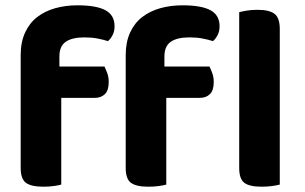

<svg xmlns="http://www.w3.org/2000/svg" viewBox="-20 -697 1150 724"><path d="M966 7Q921 7 901.5 -7.5Q882 -22 882 -64V-651Q892 -654 910.5 -657Q929 -660 951 -660Q995 -660 1015 -645Q1035 -630 1035 -588V-1Q1024 2 1006 4.5Q988 7 966 7ZM204 -446H374Q379 -436 384.5 -421Q390 -406 390 -388Q390 -356 375.5 -342Q361 -328 338 -328H211V-1Q201 2 183 4.5Q165 7 143 7Q98 7 78 -7.5Q58 -22 58 -64V-489Q58 -538 74.5 -574Q91 -610 120 -632.5Q149 -655 188 -666Q227 -677 272 -677Q343 -677 377.5 -658.5Q412 -640 412 -598Q412 -579 404.5 -564.5Q397 -550 387 -542Q368 -548 346.5 -552Q325 -556 298 -556Q252 -556 228 -539.5Q204 -523 204 -484ZM600 -446H770Q775 -436 780.5 -421Q786 -406 786 -388Q786 -356 771.5 -342Q757 -328 734 -328H607V-1Q597 2 579 4.5Q561 7 539 7Q494 7 474 -7.5Q454 -22 454 -64V-489Q454 -538 470.5 -574Q487 -610 516 -632.5Q545 -655 584 -666Q623 -677 668 -677Q739 -677 773.5 -658.5Q808 -640 808 -598Q808 -579 800.5 -564.5Q793 -550 783 -542Q764 -548 742.5 -552Q721 -556 694 -556Q648 -556 624 -539.5Q600 -523 600 -484Z"/></svg>

Font: Baloo Da 2
Style: Bold
Weight: 700
Designer: Noopur Datye, Sulekha Rajkumar and Ek Type
Foundry: Ek Type
Version: Version 1.640;hotconv 1.0.111;makeotfexe 2.5.65597; ttfautoh